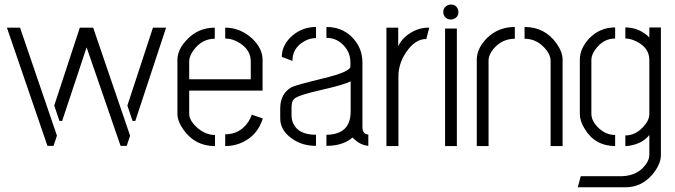

<svg xmlns="http://www.w3.org/2000/svg" viewBox="-20 -630 2909 828"><path d="M9.8 -510.7 184.6 -1H210.9L225.6 -44.9L66.4 -510.7ZM213.9 -174.8 236.3 -108.4H248L353.5 -425.8L500 -1H526.4L541 -44.9L381.8 -510.7H324.2ZM529.3 -174.8 551.8 -108.4H563.5L696.3 -510.7H639.6Z M745.1 -139.6V-373Q746.1 -418.9 788.1 -460.9Q835.9 -510.7 906.2 -510.7V-462.9Q850.6 -462.9 814.5 -413.1Q795.9 -387.7 795.9 -365.2V-288.1H1061.5V-365.2Q1061.5 -414.1 1013.7 -444.3Q983.4 -463.9 951.2 -463.9V-510.7Q1016.6 -510.7 1068.4 -462.9Q1111.3 -421.9 1112.3 -374V-239.3H795.9V-139.6Q795.9 -109.4 833 -77.1Q868.2 -47.9 907.2 -47.9V0Q821.3 0 771.5 -70.3Q745.1 -107.4 745.1 -139.6ZM951.2 0V-50.8Q1014.6 -50.8 1050.8 -104.5Q1061.5 -121.1 1065.4 -135.7L1113.3 -119.1Q1091.8 -47.9 1026.4 -16.6Q991.2 0 951.2 0Z M1188.5 -119.1Q1188.5 -67.4 1239.3 -32.2Q1282.2 -1 1342.8 -1V-48.8Q1266.6 -48.8 1244.1 -98.6Q1237.3 -114.3 1237.3 -131.8V-167Q1237.3 -192.4 1248 -203.1Q1264.6 -219.7 1370.1 -243.2Q1463.9 -264.6 1492.2 -279.3V-147.5Q1491.2 -49.8 1387.7 -48.8V-1Q1453.1 -1 1493.2 -31.2Q1497.1 -34.2 1500 -37.1Q1532.2 -3.9 1568.4 -1V-49.8Q1543 -50.8 1543 -83V-359.4Q1543 -427.7 1494.1 -473.6Q1451.2 -513.7 1387.7 -513.7V-466.8Q1435.5 -466.8 1467.8 -427.7Q1491.2 -398.4 1491.2 -360.4V-343.8Q1492.2 -320.3 1370.1 -291Q1253.9 -262.7 1237.3 -253.9Q1189.5 -226.6 1188.5 -165ZM1195.3 -384.8 1241.2 -367.2Q1241.2 -422.9 1291 -451.2Q1315.4 -465.8 1342.8 -465.8V-513.7Q1277.3 -513.7 1230.5 -466.8Q1195.3 -429.7 1195.3 -384.8Z M1646.5 0V-510.7H1697.3V-430.7Q1716.8 -471.7 1762.7 -495.1Q1793 -510.7 1825.2 -510.7H1831.1L1818.4 -461.9Q1769.5 -461.9 1730.5 -403.3Q1698.2 -354.5 1698.2 -300.8V0Z M1891.6 -578.1Q1891.6 -599.6 1913.1 -608.4Q1918.9 -610.4 1924.8 -610.4Q1947.3 -610.4 1955.1 -588.9Q1957 -583 1957 -578.1Q1957 -555.7 1935.5 -547.9Q1929.7 -545.9 1924.8 -545.9Q1902.3 -545.9 1893.6 -566.4Q1891.6 -572.3 1891.6 -578.1ZM1899.4 0V-506.8H1950.2V0Z M2036.1 0V-373Q2036.1 -419.9 2078.1 -463.9Q2127.9 -513.7 2200.2 -513.7V-462.9Q2146.5 -462.9 2109.4 -420.9Q2086.9 -394.5 2086.9 -367.2V0ZM2242.2 -462.9V-513.7Q2330.1 -513.7 2380.9 -441.4Q2406.2 -405.3 2406.2 -373V0H2354.5V-367.2Q2354.5 -398.4 2322.3 -429.7Q2288.1 -462.9 2242.2 -462.9Z M2471.7 177.7 2484.4 129.9H2663.1Q2731.4 127 2765.6 78.1Q2780.3 57.6 2780.3 38.1V-47.9Q2753.9 -14.6 2706.1 -3.9Q2691.4 0 2676.8 0V-45.9Q2721.7 -45.9 2756.8 -85.9Q2780.3 -112.3 2780.3 -138.7V-371.1Q2780.3 -423.8 2724.6 -451.2Q2699.2 -463.9 2676.8 -463.9V-511.7Q2728.5 -511.7 2769.5 -478.5Q2776.4 -472.7 2780.3 -467.8V-511.7H2830.1V38.1Q2830.1 79.1 2793 123Q2747.1 176.8 2678.7 177.7ZM2480.5 -138.7V-375Q2481.4 -420.9 2520.5 -463.9Q2566.4 -511.7 2632.8 -511.7V-463.9Q2581.1 -463.9 2546.9 -416Q2530.3 -392.6 2530.3 -372.1V-139.6Q2530.3 -106.4 2564.5 -75.2Q2595.7 -47.9 2632.8 -47.9V0Q2544.9 -1 2501 -75.2Q2480.5 -108.4 2480.5 -138.7Z"/></svg>

Font: Post No Bills Jaffna
Style: Regular
Weight: 400
Designer: Kosala Senevirathne, Siva Puranthara, Lasantha Premarathna, Tharique Azeez
Foundry: Mooniak
Version: Version 1.220 ; ttfautohint (v1.6)